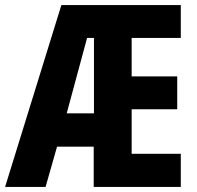

<svg xmlns="http://www.w3.org/2000/svg" viewBox="-23 -734 775 754"><path d="M687 0V-130H494V-305H673V-434H494V-585H687V-714H218L-3 0H156L201 -158H345V0ZM239 -289 319 -585H346V-289Z"/></svg>

Font: Noto Sans Gujarati UI ExtraCondensed ExtraBold
Style: Regular
Weight: 800
Width: 2
Designer: Jelle Bosma - Monotype Design Team, Universal Thirst
Foundry: Monotype Imaging Inc.
Version: Version 2.106